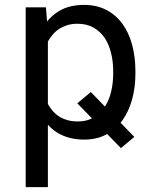

<svg xmlns="http://www.w3.org/2000/svg" viewBox="-20 -558 640 781"><path d="M526.4 -1 349.6 -183.6 294.4 -137.7 471.7 44.4ZM530.8 -258.3V-268.6Q530.8 -327.6 517.1 -377.2Q503.4 -426.8 477.1 -462.4Q450.7 -498 411.6 -518.1Q372.6 -538.1 321.8 -538.1Q292.5 -538.1 267.1 -532Q241.7 -525.9 221.2 -513.7Q207 -505.4 194.6 -494.6Q182.1 -483.9 171.4 -470.7L167 -528.3H84.5V203.1H174.8V-50.8Q184.6 -39.6 196 -30.5Q207.5 -21.5 220.2 -14.2Q241.7 -2.4 267.3 3.7Q293 9.8 323.2 9.8Q373 9.8 411.9 -10.7Q450.7 -31.2 477.1 -67.4Q503.4 -103.5 517.1 -152.6Q530.8 -201.7 530.8 -258.3ZM440.4 -268.6V-258.3Q440.4 -223.1 433.3 -190.4Q426.3 -157.7 411.6 -132.3Q393.6 -101.6 365.2 -82.8Q336.9 -64 295.9 -64Q274.4 -64 256.8 -68.6Q239.3 -73.2 224.6 -81.5Q209 -90.8 196.5 -104.5Q184.1 -118.2 174.8 -134.8V-389.2Q184.1 -405.8 196.3 -419.4Q208.5 -433.1 223.6 -442.4Q238.3 -451.2 256.1 -456.3Q273.9 -461.4 294.9 -461.4Q333 -461.4 360.4 -445.8Q387.7 -430.2 405.8 -403.8Q423.3 -377 431.9 -342Q440.4 -307.1 440.4 -268.6Z"/></svg>

Font: RobotoMono Nerd Font
Style: Regular
Weight: 400
Monospace: yes
Designer: Google
Version: Version 3.000;Nerd Fonts 3.2.1